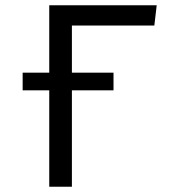

<svg xmlns="http://www.w3.org/2000/svg" viewBox="-20 -709 640 729"><path d="M566 -612H253V-433H411V-366H253V0H167V-366H66V-433H167V-689H575Z"/></svg>

Font: Fira Mono
Style: Regular
Weight: 400
Designer: Carrois Corporate & Edenspiekermann AG
Foundry: Carrois Corporate GbR & Edenspiekermann AG
Version: Version 3.206;PS 003.206;hotconv 1.0.70;makeotf.lib2.5.58329